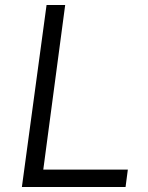

<svg xmlns="http://www.w3.org/2000/svg" viewBox="-20 -743 587 763"><path d="M165 -723 67 0H479L488 -69H152L239 -723Z"/></svg>

Font: United Sans Light
Style: Italic
Weight: 300
Italic angle: -8°
Designer: Pablo Impallari, Rodrigo Fuenzalida (Modified by Dan O. Williams)
Version: Version 1.000;PS 001.000;hotconv 1.0.88;makeotf.lib2.5.64775